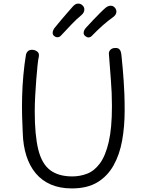

<svg xmlns="http://www.w3.org/2000/svg" viewBox="-20 -1044 809 1072"><path d="M125 -739Q129 -753 137.5 -759.5Q146 -766 158 -766Q175 -766 187.5 -756.5Q200 -747 197 -729Q193 -713 189.5 -678.5Q186 -644 182.5 -600Q179 -556 176.5 -509Q174 -462 174 -421Q174 -290 193.5 -210Q213 -130 259.5 -94.5Q306 -59 384 -59Q427 -59 467 -74.5Q507 -90 538 -132Q569 -174 587 -251Q605 -328 605 -451Q605 -527 599 -598Q593 -669 588 -743Q587 -757 597 -766.5Q607 -776 622 -776Q638 -777 645.5 -770Q653 -763 655.5 -751.5Q658 -740 659 -726Q663 -690 665.5 -658Q668 -626 670.5 -592.5Q673 -559 674.5 -519Q676 -479 676 -427Q676 -338 662 -259.5Q648 -181 614 -120.5Q580 -60 523.5 -26Q467 8 381 8Q314 8 263.5 -14Q213 -36 179 -77Q145 -118 127 -175Q109 -232 107 -303Q105 -340 103.5 -392.5Q102 -445 103.5 -504.5Q105 -564 110.5 -624.5Q116 -685 125 -739ZM301 -836Q291 -836 282.5 -843Q274 -850 274 -860Q274 -876 288 -892Q304 -912 321 -932Q338 -952 354.5 -971Q371 -990 386 -1007Q392 -1014 399.5 -1019Q407 -1024 417 -1024Q427 -1024 434.5 -1019Q442 -1014 446.5 -1007Q451 -1000 451 -992Q451 -984 447.5 -976Q444 -968 435 -960Q408 -938 379 -907.5Q350 -877 322 -847Q317 -841 311.5 -838.5Q306 -836 301 -836ZM474 -835Q465 -835 456 -842.5Q447 -850 447 -860Q447 -875 461 -890Q479 -910 499 -931Q519 -952 538 -971Q557 -990 570 -1001Q579 -1008 586 -1010Q593 -1012 599 -1012Q608 -1012 615 -1007Q622 -1002 626 -994.5Q630 -987 630 -979Q630 -962 611 -948Q584 -929 555 -903.5Q526 -878 496 -847Q491 -841 485.5 -838Q480 -835 474 -835Z"/></svg>

Font: Playpen Sans Light
Style: Regular
Weight: 300
Designer: Laura Meseguer, Veronika Burian, José Scaglione
Foundry: TypeTogether
Version: Version 1.001